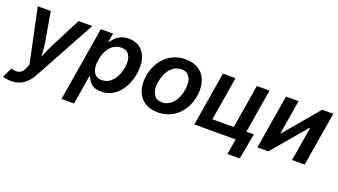

<svg xmlns="http://www.w3.org/2000/svg" viewBox="-78 -1083 3211 1822"><g transform="rotate(20 1528.0 -172.5)"><path d="M-15.1 194.8 30.8 95.7 44.9 99.6Q73.2 106.4 96.4 103Q119.6 99.6 137.5 83.5Q155.3 67.4 166.5 36.6L180.2 2L64.5 -545.9H195.8L247.1 -249Q255.4 -196.8 258.1 -144.3Q260.7 -91.8 265.1 -37.1H231.9Q254.4 -91.8 276.1 -144.3Q297.9 -196.8 324.2 -249L476.6 -545.9H614.7L278.3 70.3Q254.9 113.8 224.6 144.5Q194.3 175.3 155.5 191.7Q116.7 208 67.4 208Q41.5 208 19.3 204.1Q-2.9 200.2 -15.1 194.8Z M576.7 204.1 701.2 -545.9H825.2L809.6 -455.6H814Q827.1 -476.1 848.9 -498.8Q870.6 -521.5 903.6 -537.1Q936.5 -552.7 983.4 -552.7Q1039.6 -552.7 1082.3 -527.8Q1125 -502.9 1149.4 -454.6Q1173.8 -406.2 1173.8 -335.9Q1173.8 -275.9 1156.7 -214.8Q1139.6 -153.8 1106 -103Q1072.3 -52.2 1021.7 -21.2Q971.2 9.8 904.3 9.8Q855.5 9.8 825.9 -6.8Q796.4 -23.4 781.2 -46.9Q766.1 -70.3 759.3 -89.8H752L703.6 204.1ZM872.6 -94.7Q916.5 -94.7 948.7 -116.9Q981 -139.2 1002.4 -174.8Q1023.9 -210.4 1034.4 -251.5Q1044.9 -292.5 1044.9 -329.6Q1044.9 -383.3 1020.8 -415.8Q996.6 -448.2 945.8 -448.2Q903.3 -448.2 871.1 -427.2Q838.9 -406.2 817.4 -371.8Q795.9 -337.4 785.2 -296.1Q774.4 -254.9 774.4 -214.4Q774.4 -159.2 799.1 -127Q823.7 -94.7 872.6 -94.7Z M1477.5 11.2Q1406.2 11.2 1356 -16.8Q1305.7 -44.9 1278.8 -95.9Q1252 -147 1252 -215.3Q1252 -280.8 1272.7 -341.3Q1293.5 -401.9 1332.8 -449.5Q1372.1 -497.1 1428.5 -524.9Q1484.9 -552.7 1556.2 -552.7Q1627.4 -552.7 1678 -524.9Q1728.5 -497.1 1755.4 -446Q1782.2 -395 1782.2 -326.2Q1782.2 -260.3 1761.5 -199.7Q1740.7 -139.2 1701.2 -91.6Q1661.6 -43.9 1605.2 -16.4Q1548.8 11.2 1477.5 11.2ZM1481.4 -91.8Q1525.4 -91.8 1558.1 -114.3Q1590.8 -136.7 1612.1 -172.4Q1633.3 -208 1643.8 -249.3Q1654.3 -290.5 1654.3 -328.1Q1654.3 -363.8 1643.3 -391.1Q1632.3 -418.5 1609.9 -434.1Q1587.4 -449.7 1552.2 -449.7Q1508.3 -449.7 1475.6 -427.5Q1442.9 -405.3 1421.6 -369.6Q1400.4 -334 1389.9 -292.7Q1379.4 -251.5 1379.4 -213.4Q1379.4 -160.2 1404.3 -126Q1429.2 -91.8 1481.4 -91.8Z M1844.2 0 1934.6 -545.9H2061.5L1988.3 -104.5H2204.1L2277.3 -545.9H2404.8L2314.5 0ZM2235.4 156.2 2261.2 0H2221.2L2238.3 -104.5H2407.2L2359.4 156.2Z M2958.5 0H2831.1L2888.7 -345.2H2883.8L2591.3 0H2481L2571.3 -545.9H2698.2L2641.1 -201.2H2646L2937 -545.9H3048.8Z"/></g></svg>

Font: Inter SemiBold
Style: Italic
Weight: 600
Italic angle: -9.3988°
Designer: Rasmus Andersson
Foundry: rsms
Version: Version 4.001;git-66647c0bb